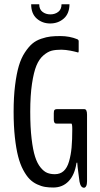

<svg xmlns="http://www.w3.org/2000/svg" viewBox="-20 -880 471 908"><path d="M217.3 -769Q180.2 -769 153.8 -792.2Q127.4 -815.4 127.4 -859.9H165.5Q165.5 -835.9 180.9 -824Q196.3 -812 218.3 -812Q240.2 -812 255.6 -824Q271 -835.9 271 -859.9H308.6Q308.1 -815.4 281.5 -792.2Q254.9 -769 217.3 -769ZM377.4 7.8Q361.3 7.8 356 -21Q356 -22.9 350.8 -60.8Q345.7 -98.6 345.7 -106.9Q345.7 -111.3 344.2 -111.3Q342.3 -111.3 341.3 -107.4Q333 -52.7 304.4 -22.9Q275.9 6.8 231.9 6.8Q210.4 6.8 192.9 3.9Q175.3 1 155.3 -8.3Q135.3 -17.6 119.9 -33.2Q104.5 -48.8 89.8 -76.2Q75.2 -103.5 65.7 -140.4Q56.2 -177.2 50.3 -231Q44.4 -284.7 44.4 -351.6Q44.4 -421.4 51.3 -476.3Q58.1 -531.2 69.1 -568.4Q80.1 -605.5 97.9 -632.3Q115.7 -659.2 133.1 -673.8Q150.4 -688.5 175 -696.8Q199.7 -705.1 219.2 -707.3Q238.8 -709.5 265.6 -709.5Q309.1 -709.5 346.2 -694.3Q346.7 -693.8 348.4 -692.6Q350.1 -691.4 351.1 -689.9Q352.1 -688.5 352.1 -685.5V-637.7Q352.1 -631.8 348.6 -631.8L343.8 -633.3Q338.4 -634.8 330.3 -636.7Q322.3 -638.7 312.7 -640.4Q303.2 -642.1 291.7 -643.6Q280.3 -645 270.5 -645Q243.7 -645 224.9 -640.4Q206.1 -635.7 185.5 -618.2Q165 -600.6 152.3 -569.8Q139.6 -539.1 131.3 -483.9Q123 -428.7 123 -351.6Q123 -278.3 129.4 -224.4Q135.7 -170.4 146 -138.7Q156.2 -106.9 171.9 -87.9Q187.5 -68.8 203.4 -62.5Q219.2 -56.2 239.3 -56.2Q264.6 -56.2 281.2 -71.3Q297.9 -86.4 306.6 -116.9Q315.4 -147.5 318.6 -182.9Q321.8 -218.3 321.8 -268.6Q321.8 -295.4 317.4 -295.4H249Q244.1 -295.4 241.5 -296.4Q238.8 -297.4 236.6 -302Q234.4 -306.6 234.4 -314.9V-344.2Q234.4 -356.4 237.8 -360.1Q241.2 -363.8 248 -363.8H378.9Q391.6 -363.8 391.6 -337.9V-22.5Q391.6 -7.8 387.5 0Q383.3 7.8 377.4 7.8Z"/></svg>

Font: BenchNine
Style: Regular
Weight: 400
Designer: Vernon Adams
Foundry: Vernon Adams
Version: Version 1 ; ttfautohint (v0.92.18-e454-dirty) -l 8 -r 50 -G 